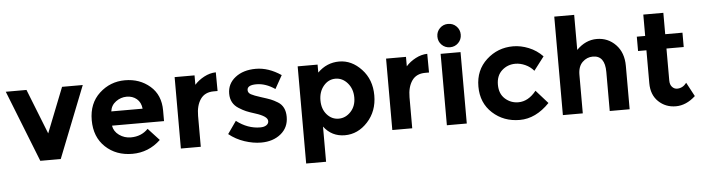

<svg xmlns="http://www.w3.org/2000/svg" viewBox="-53 -1002 5268 1441"><g transform="rotate(-5 2580.5 -281.5)"><path d="M216 0 3 -539H159L293 -200L427 -539H583L370 0Z M1123 -78Q1032 8 909.5 8Q787 8 707 -67.5Q627 -143 627 -270Q627 -397 708.5 -472Q790 -547 901 -547Q1012 -547 1089.5 -480Q1167 -413 1167 -296V-216H775Q782 -172 821 -144Q860 -116 909 -116Q988 -116 1039 -169ZM779 -323H1015Q1010 -371 979 -397Q948 -423 903.5 -423Q859 -423 822 -396Q785 -369 779 -323Z M1558 -406Q1491 -406 1458 -358.5Q1425 -311 1425 -233V0H1275V-538H1425V-467Q1454 -500 1497.5 -523Q1541 -546 1586 -547L1587 -406Z M1880 8Q1820 8 1755 -13.5Q1690 -35 1638 -77L1704 -171Q1788 -106 1883 -106Q1912 -106 1929 -117.5Q1946 -129 1946 -148Q1946 -167 1922.5 -183Q1899 -199 1854.5 -213Q1810 -227 1786.5 -237Q1763 -247 1733 -266Q1672 -304 1672 -378.5Q1672 -453 1732 -500Q1792 -547 1887 -547Q1982 -547 2077 -483L2021 -383Q1951 -431 1881.5 -431Q1812 -431 1812 -393Q1812 -372 1834 -360Q1856 -348 1907 -332Q1958 -316 1979.5 -307.5Q2001 -299 2031 -281Q2087 -247 2087 -167.5Q2087 -88 2028.5 -40Q1970 8 1880 8Z M2352 -71V194H2202V-538H2352V-478Q2421 -547 2515 -547Q2609 -547 2682.5 -468.5Q2756 -390 2756 -271Q2756 -152 2682.5 -72Q2609 8 2510.5 8Q2412 8 2352 -71ZM2350 -268.5Q2350 -203 2386.5 -161.5Q2423 -120 2475 -120Q2527 -120 2566 -161.5Q2605 -203 2605 -268Q2605 -333 2567 -377Q2529 -421 2476 -421Q2423 -421 2386.5 -377.5Q2350 -334 2350 -268.5Z M3151 -406Q3084 -406 3051 -358.5Q3018 -311 3018 -233V0H2868V-538H3018V-467Q3047 -500 3090.5 -523Q3134 -546 3179 -547L3180 -406Z M3429 0H3279V-538H3429ZM3291.5 -606.5Q3266 -632 3266 -669Q3266 -706 3291.5 -731.5Q3317 -757 3354 -757Q3391 -757 3416.5 -731.5Q3442 -706 3442 -669Q3442 -632 3416.5 -606.5Q3391 -581 3354 -581Q3317 -581 3291.5 -606.5Z M3829 -125Q3904 -125 3964 -200L4053 -100Q3949 8 3828 8Q3707 8 3623.5 -68.5Q3540 -145 3540 -268.5Q3540 -392 3624.5 -469.5Q3709 -547 3825 -547Q3883 -547 3942.5 -523Q4002 -499 4047 -452L3969 -350Q3943 -381 3905.5 -398Q3868 -415 3831 -415Q3772 -415 3729.5 -376.5Q3687 -338 3687 -269.5Q3687 -201 3729.5 -163Q3772 -125 3829 -125Z M4303 -290V0H4153V-742H4303V-478Q4371 -547 4455.5 -547Q4540 -547 4598 -487Q4656 -427 4656 -327V0H4506V-294Q4506 -418 4415 -418Q4370 -418 4336.5 -385.5Q4303 -353 4303 -290Z M4971 -430V-189Q4971 -158 4987 -140.5Q5003 -123 5025 -123Q5067 -123 5096 -161L5152 -56Q5082 8 5004.5 8Q4927 8 4873.5 -43Q4820 -94 4820 -182V-430H4757V-538H4820V-699H4971V-538H5101V-430Z"/></g></svg>

Font: Montreal
Style: Bold
Weight: 700
Designer: Julieta Ulanovsky, usr_local_share
Foundry: Julieta Ulanovsky, usr_local_share
Version: Version 2.001